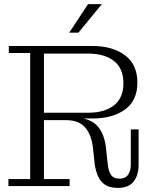

<svg xmlns="http://www.w3.org/2000/svg" viewBox="-20 -906 750 935"><path d="M21 0V-34H127V-648H23V-682H194V-34H319V0ZM553 9Q516 9 493 -5.5Q470 -20 458 -46.5Q446 -73 441 -108L433 -184Q426 -249 395 -285Q364 -321 300 -321H194V-335H327Q414 -335 453 -294Q492 -253 498 -167L505 -104Q508 -75 520 -55.5Q532 -36 562 -36Q591 -36 604 -55.5Q617 -75 617 -104V-276H655V-104Q655 -53 631 -22Q607 9 553 9ZM194 -321V-357H409Q489 -357 535 -393Q581 -429 581 -501Q581 -573 535 -609Q489 -645 409 -645H194V-682H431Q528 -682 588.5 -637Q649 -592 649 -504Q649 -416 588.5 -372.5Q528 -329 431 -329H357L346 -321ZM317 -747 409 -886H476L362 -747Z"/></svg>

Font: Montagu Slab 144pt Light
Style: Regular
Weight: 300
Designer: Florian Karsten
Foundry: Florian Karsten
Version: Version 1.000